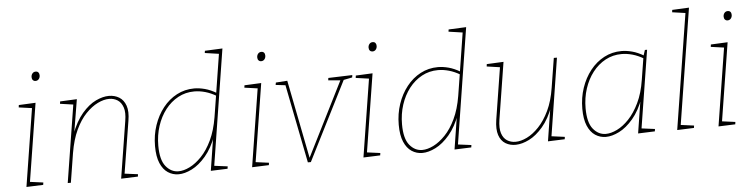

<svg xmlns="http://www.w3.org/2000/svg" viewBox="-46 -989 4763 1218"><g transform="rotate(-5 2335.0 -379.5)"><path d="M80 2 160 -502 168 -492 75 -505 77 -520 184 -525 104 -22 99 -29 189 -17 187 -2ZM196 -663Q186 -663 179.5 -670Q173 -677 173 -689Q173 -703 181 -712.5Q189 -722 202 -722Q213 -722 219 -715Q225 -708 225 -696Q225 -682 217 -672.5Q209 -663 196 -663Z M683 2 741 -361Q750 -414 739 -446.5Q728 -479 704.5 -494Q681 -509 651 -509Q617 -509 578 -490Q539 -471 501.5 -432Q464 -393 435.5 -332Q407 -271 393 -187L363 0H343L423 -502L429 -492L338 -505L340 -520L447 -525L410 -302L405 -301Q437 -386 479.5 -435.5Q522 -485 567 -506.5Q612 -528 651 -528Q688 -528 716.5 -510.5Q745 -493 758 -456Q771 -419 761 -360L706 -19L699 -29L792 -17L790 -2Z M1049 6Q1012 6 981.5 -14Q951 -34 933 -76Q915 -118 915 -185Q915 -255 936 -317Q957 -379 994.5 -426.5Q1032 -474 1083 -501Q1134 -528 1194 -528Q1226 -528 1262 -518.5Q1298 -509 1338 -485L1330 -480L1371 -739L1377 -732L1281 -746L1283 -760L1395 -765L1277 -19L1270 -29L1363 -17L1361 -2L1254 2L1289 -220L1295 -221Q1266 -141 1223 -90.5Q1180 -40 1134 -17Q1088 6 1049 6ZM1050 -13Q1083 -13 1121.5 -32Q1160 -51 1197.5 -90Q1235 -129 1264 -190Q1293 -251 1307 -335L1330 -479L1335 -467Q1298 -489 1262.5 -499Q1227 -509 1193 -509Q1137 -509 1090 -483.5Q1043 -458 1008.5 -413.5Q974 -369 955 -310.5Q936 -252 936 -186Q936 -95 969.5 -54Q1003 -13 1050 -13Z M1517 2 1597 -502 1605 -492 1512 -505 1514 -520 1621 -525 1541 -22 1536 -29 1626 -17 1624 -2ZM1633 -663Q1623 -663 1616.5 -670Q1610 -677 1610 -689Q1610 -703 1618 -712.5Q1626 -722 1639 -722Q1650 -722 1656 -715Q1662 -708 1662 -696Q1662 -682 1654 -672.5Q1646 -663 1633 -663Z M1872 2 1772 -503 1780 -497 1711 -505 1714 -520 1787 -525 1886 -23H1884L2125 -503L2128 -498L2046 -505L2048 -520L2201 -525L2199 -510L2133 -497L2146 -503L1891 2Z M2226 2 2306 -502 2314 -492 2221 -505 2223 -520 2330 -525 2250 -22 2245 -29 2335 -17 2333 -2ZM2342 -663Q2332 -663 2325.5 -670Q2319 -677 2319 -689Q2319 -703 2327 -712.5Q2335 -722 2348 -722Q2359 -722 2365 -715Q2371 -708 2371 -696Q2371 -682 2363 -672.5Q2355 -663 2342 -663Z M2601 6Q2564 6 2533.5 -14Q2503 -34 2485 -76Q2467 -118 2467 -185Q2467 -255 2488 -317Q2509 -379 2546.5 -426.5Q2584 -474 2635 -501Q2686 -528 2746 -528Q2778 -528 2814 -518.5Q2850 -509 2890 -485L2882 -480L2923 -739L2929 -732L2833 -746L2835 -760L2947 -765L2829 -19L2822 -29L2915 -17L2913 -2L2806 2L2841 -220L2847 -221Q2818 -141 2775 -90.5Q2732 -40 2686 -17Q2640 6 2601 6ZM2602 -13Q2635 -13 2673.5 -32Q2712 -51 2749.5 -90Q2787 -129 2816 -190Q2845 -251 2859 -335L2882 -479L2887 -467Q2850 -489 2814.5 -499Q2779 -509 2745 -509Q2689 -509 2642 -483.5Q2595 -458 2560.5 -413.5Q2526 -369 2507 -310.5Q2488 -252 2488 -186Q2488 -95 2521.5 -54Q2555 -13 2602 -13Z M3197 6Q3160 7 3131 -10.5Q3102 -28 3089.5 -65.5Q3077 -103 3086 -162L3140 -502L3145 -492L3055 -505L3057 -520L3164 -525L3106 -161Q3098 -108 3108.5 -75.5Q3119 -43 3142.5 -28Q3166 -13 3196 -13Q3230 -13 3269 -32Q3308 -51 3345.5 -90.5Q3383 -130 3412 -190.5Q3441 -251 3454 -335L3484 -522H3504L3425 -22L3420 -29L3510 -17L3508 -2L3401 2L3436 -220L3442 -221Q3412 -139 3369.5 -89.5Q3327 -40 3282 -17.5Q3237 5 3197 6Z M3770 6Q3733 6 3702.5 -14Q3672 -34 3654 -76Q3636 -118 3636 -185Q3636 -255 3657 -317Q3678 -379 3715.5 -426.5Q3753 -474 3804 -501Q3855 -528 3915 -528Q3947 -528 3983 -518.5Q4019 -509 4059 -485L4051 -482L4064 -522H4078L3998 -19L3991 -29L4084 -17L4082 -2L3975 2L4010 -220L4016 -221Q3987 -141 3944 -90.5Q3901 -40 3855 -17Q3809 6 3770 6ZM3771 -13Q3804 -13 3843 -32Q3882 -51 3919 -90Q3956 -129 3985.5 -190Q4015 -251 4028 -335L4051 -479L4056 -467Q4019 -489 3983.5 -499Q3948 -509 3914 -509Q3858 -509 3811 -483.5Q3764 -458 3729.5 -413.5Q3695 -369 3676 -310.5Q3657 -252 3657 -186Q3657 -95 3690.5 -54Q3724 -13 3771 -13Z M4224 2 4342 -741 4348 -732 4257 -745 4259 -760 4366 -765 4248 -22 4243 -29 4333 -17 4331 -2Z M4487 2 4567 -502 4575 -492 4482 -505 4484 -520 4591 -525 4511 -22 4506 -29 4596 -17 4594 -2ZM4603 -663Q4593 -663 4586.5 -670Q4580 -677 4580 -689Q4580 -703 4588 -712.5Q4596 -722 4609 -722Q4620 -722 4626 -715Q4632 -708 4632 -696Q4632 -682 4624 -672.5Q4616 -663 4603 -663Z"/></g></svg>

Font: Bitter Thin
Style: Italic
Weight: 100
Italic angle: -9°
Designer: Sol Matas, and Bitter project Authors
Foundry: Sol Matas
Version: Version 2.002